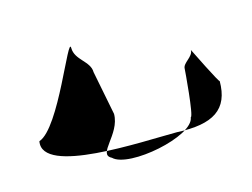

<svg xmlns="http://www.w3.org/2000/svg" viewBox="-58 -523 674 514"><g transform="rotate(-15 279.0 -266.0)"><path d="M24 -209C7 -118 290 -137 386 -137C486 -132 532 -161 532 -240C532 -232 479 -340 479 -340C479 -321 450 -312 450 -296C450 -293 440 -166 432 -166C426 -115 238 -78 200 -116C164 -134 236 -171 236 -228L212 -350C212 -381 171 -394 171 -428C171 -466 85 -229 24 -209Z"/></g></svg>

Font: Recovery
Style: Regular
Weight: 400
Version: Version 0.27